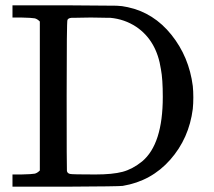

<svg xmlns="http://www.w3.org/2000/svg" viewBox="-20 -703 804 723"><path d="M130 -622Q120 -632 110.5 -634Q101 -636 60 -637H27V-683H228Q399 -682 419 -681.5Q439 -681 461 -676Q559 -655 625.5 -572Q692 -489 706 -379Q708 -359 708 -336Q708 -313 706 -293Q692 -182 621 -101.5Q550 -21 442 -3Q429 -1 228 0H27V-46H60Q101 -47 110.5 -49Q120 -51 130 -61ZM395 -636Q393 -636 381.5 -636Q370 -636 353 -636.5Q336 -637 322 -637Q308 -637 291 -636.5Q274 -636 263 -636Q252 -636 250 -636Q237 -635 234 -628Q231 -624 231 -344Q231 -62 232 -59Q234 -50 244 -48Q252 -46 339 -46Q404 -46 441.5 -56Q479 -66 515 -95Q593 -160 593 -338Q593 -406 586 -442Q570 -550 493 -602Q449 -631 395 -636Z"/></svg>

Font: KaTeX_Main
Style: Regular
Weight: 400
Version: Version 1.1; ttfautohint (v1.3)